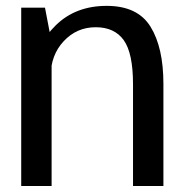

<svg xmlns="http://www.w3.org/2000/svg" viewBox="-20 -618 622 638"><path d="M50.5 0H151.5V-477.5L129.5 -592.5H50.5ZM422 0H523V-339Q523 -460 480.2 -529.2Q437.5 -598.5 334.5 -598.5Q231 -598.5 165.2 -533.8Q99.5 -469 99.5 -396.5L148.5 -365Q148.5 -435 191.8 -481.2Q235 -527.5 298 -527.5Q360.5 -527.5 391.2 -484.5Q422 -441.5 422 -338Z"/></svg>

Font: Anybody UltraCondensed Thin
Style: Regular
Weight: 400
Version: Version 1.111